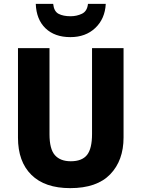

<svg xmlns="http://www.w3.org/2000/svg" viewBox="-20 -963 731 993"><path d="M619 -252Q619 -133 550 -61.5Q481 10 343 10Q212 10 142.5 -58.5Q73 -127 73 -251V-714H236V-269Q236 -192 264 -160.5Q292 -129 346 -129Q404 -129 430 -161.5Q456 -194 456 -270V-714H619ZM527 -943Q523 -866 473 -818.5Q423 -771 344 -771Q263 -771 215.5 -816.5Q168 -862 165 -943H255Q259 -904 283 -891.5Q307 -879 345 -879Q377 -879 404 -892Q431 -905 435 -943Z"/></svg>

Font: Noto Sans Sinhala SemiCondensed ExtraBold
Style: Regular
Weight: 800
Width: 4
Designer: Jelle Bosma - Monotype Design Team
Foundry: Monotype Imaging Inc.
Version: Version 2.006; ttfautohint (v1.8.4.7-5d5b)